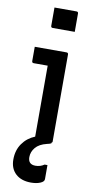

<svg xmlns="http://www.w3.org/2000/svg" viewBox="-110 -827 571 1127"><g transform="rotate(10 175.0 -263.0)"><path d="M119 -781H250Q261 -781 261 -770V-661H130Q119 -661 119 -672ZM239 221Q239 236 216 245.5Q193 255 161 255Q103 255 69.5 224Q36 193 36 139Q36 84 64 44Q92 4 139 -15V-438H56Q45 -438 45 -449V-534H234Q245 -534 245 -523V0H239L242 4Q240 7 234.5 9.5Q229 12 215 15Q169 26 147.5 52Q126 78 126 109Q126 153 170 153Q199 153 222 137H239Z"/></g></svg>

Font: Recursive Sn Lnr St Med
Style: Regular
Weight: 500
Version: Version 1.085;hotconv 1.1.0;makeotfexe 2.6.0; ttfautohint (v